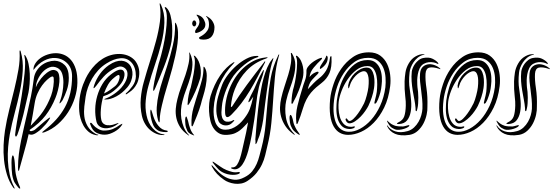

<svg xmlns="http://www.w3.org/2000/svg" viewBox="-23 -786 3224 1119"><path d="M428 -303Q427 -260 413 -215.5Q399 -171 374 -132Q349 -93 314.5 -62.5Q280 -32 238 -16Q225 -11 223 -14Q223 -17 226.5 -19Q230 -21 235 -26Q274 -56 304 -89Q334 -122 355 -160.5Q376 -199 386.5 -244Q397 -289 397 -342Q397 -389 368.5 -417.5Q340 -446 299 -448Q267 -450 233.5 -432.5Q200 -415 172 -378Q171 -397 182 -415Q193 -433 211.5 -446.5Q230 -460 254 -468Q278 -476 303 -476Q327 -476 350 -466.5Q373 -457 391 -436Q409 -415 419 -382.5Q429 -350 428 -303ZM143 -247Q129 -184 113.5 -119.5Q98 -55 78 0Q76 2 73.5 7Q71 12 69 10Q68 10 66 5Q65 3 65 0Q66 -13 69 -33Q72 -53 75.5 -74Q79 -95 83 -115.5Q87 -136 90 -151Q91 -157 95 -178.5Q99 -200 103.5 -229Q108 -258 112.5 -291.5Q117 -325 120 -357Q123 -389 123.5 -415Q124 -441 120 -455Q119 -459 119 -462.5Q119 -466 120 -466Q122 -466 124 -463Q126 -460 127 -458Q138 -440 143.5 -413Q149 -386 150.5 -356Q152 -326 149.5 -297Q147 -268 143 -247ZM179 -184Q173 -146 167.5 -115.5Q162 -85 156 -53Q179 -77 196.5 -96.5Q214 -116 227.5 -136Q241 -156 252.5 -178Q264 -200 275 -229Q284 -254 288 -283Q292 -312 290 -330Q290 -336 286.5 -339Q283 -342 274 -338Q265 -333 251 -320.5Q237 -308 222.5 -288.5Q208 -269 196 -242.5Q184 -216 179 -184ZM186 -277Q190 -290 203 -310Q216 -330 233 -347Q250 -364 269 -373.5Q288 -383 305 -374Q317 -368 321 -349.5Q325 -331 323 -308Q321 -285 314.5 -259.5Q308 -234 300 -215Q277 -158 242.5 -113Q208 -68 150 -29Q149 -24 152.5 -22.5Q156 -21 161.5 -22Q167 -23 173.5 -26Q180 -29 185 -34Q196 -43 209.5 -55Q223 -67 236 -78Q249 -89 258 -95.5Q267 -102 269 -101Q270 -100 267 -94.5Q264 -89 259 -82Q254 -75 249 -68.5Q244 -62 242 -60Q229 -46 218.5 -35.5Q208 -25 193 -15Q181 -6 169.5 -2.5Q158 1 144 -4Q133 46 117.5 100Q102 154 91 196Q88 212 85 210Q83 208 82.5 203Q82 198 82 192Q82 150 87 111Q92 72 100 32.5Q108 -7 117.5 -47.5Q127 -88 137 -132Q148 -180 157.5 -225.5Q167 -271 174 -327Q177 -351 189 -371Q201 -391 218 -404.5Q235 -418 255.5 -425Q276 -432 296 -432Q329 -431 353.5 -407.5Q378 -384 378 -332Q378 -294 366.5 -261Q355 -228 341 -201Q339 -198 332.5 -190Q326 -182 324 -184Q323 -185 325.5 -193Q328 -201 330 -206Q336 -222 341 -249Q346 -276 346.5 -304Q347 -332 339.5 -356Q332 -380 312 -390Q288 -402 265.5 -393.5Q243 -385 225.5 -366Q208 -347 197 -322.5Q186 -298 186 -277ZM98 -485Q113 -432 109.5 -373.5Q106 -315 93 -253.5Q80 -192 63 -129Q46 -66 34 -3Q28 31 24.5 70.5Q21 110 23 151Q25 192 33.5 231.5Q42 271 60 305Q64 313 61.5 313Q59 313 54 307Q30 273 17.5 231.5Q5 190 0.5 146.5Q-4 103 -2 59Q0 15 6 -25Q16 -88 31.5 -149Q47 -210 61 -268Q75 -326 84.5 -380.5Q94 -435 91 -485Q91 -492 93 -492Q94 -493 96 -490Q98 -487 98 -485ZM94 313Q91 314 87 310L83 306Q72 293 63 279Q54 265 48 232Q46 219 45 200Q44 181 44 163Q44 145 46 132Q48 119 52 120Q56 120 59 134Q62 148 63 162Q65 181 65.5 196.5Q66 212 69 228Q73 248 79 267Q85 286 93 303Q94 305 94.5 309Q95 313 94 313Z M733 -408Q741 -398 745.5 -383Q750 -368 749 -350.5Q748 -333 741 -314Q734 -295 719 -277Q690 -243 655.5 -224.5Q621 -206 593 -206Q576 -206 593 -212Q602 -215 614.5 -221.5Q627 -228 641 -237.5Q655 -247 669.5 -260Q684 -273 696 -290Q716 -318 719.5 -344.5Q723 -371 709 -385Q697 -397 681 -398.5Q665 -400 633 -381Q604 -364 581 -339Q558 -314 538 -286Q527 -272 523.5 -272Q520 -272 526 -290Q538 -325 559.5 -355Q581 -385 611 -406Q633 -421 651.5 -427Q670 -433 685.5 -432Q701 -431 713 -424.5Q725 -418 733 -408ZM787 -338Q783 -314 774.5 -297.5Q766 -281 755.5 -269.5Q745 -258 734.5 -251Q724 -244 716 -238Q712 -235 710 -237Q708 -239 713 -244Q731 -259 749.5 -284.5Q768 -310 769 -341Q769 -394 743 -422Q717 -450 678 -446.5Q639 -443 597 -416Q570 -399 549.5 -376.5Q529 -354 514 -328.5Q499 -303 489.5 -276Q480 -249 476 -222Q472 -196 468.5 -166Q465 -136 468.5 -107Q472 -78 487 -51.5Q502 -25 534 -6Q539 -3 544.5 -2Q550 -1 550 0Q550 2 545 2.5Q540 3 534 1Q509 -4 491.5 -19.5Q474 -35 463 -55Q452 -75 446 -97Q440 -119 439 -137Q433 -216 461 -293Q467 -309 476.5 -329Q486 -349 500 -369.5Q514 -390 533 -409.5Q552 -429 576 -444Q599 -458 624 -465Q649 -472 674 -471.5Q699 -471 721 -462.5Q743 -454 760 -437Q775 -421 783.5 -396Q792 -371 787 -338ZM696 -374Q708 -360 699 -330.5Q690 -301 657 -271Q639 -254 622 -243.5Q605 -233 579 -225Q568 -187 565 -150Q562 -113 567 -90Q568 -81 573.5 -72.5Q579 -64 589.5 -59.5Q600 -55 617 -56Q634 -57 659 -67Q666 -70 667.5 -68.5Q669 -67 661 -62Q643 -48 623 -42.5Q603 -37 585.5 -39Q568 -41 555.5 -51Q543 -61 539 -78Q531 -113 532 -151Q533 -189 543.5 -226Q554 -263 573.5 -295.5Q593 -328 622 -351Q676 -394 696 -374ZM686 -55Q679 -45 668.5 -35.5Q658 -26 644.5 -18.5Q631 -11 616.5 -6Q602 -1 587 -1Q561 -1 538.5 -12.5Q516 -24 504 -59Q502 -63 502 -66.5Q502 -70 504 -70Q508 -72 512 -67.5Q516 -63 520 -58Q531 -45 548.5 -35Q566 -25 582 -25Q612 -25 634 -34Q656 -43 676 -58Q681 -61 687.5 -64Q694 -67 686 -55ZM672 -347Q668 -355 643 -334Q620 -316 606.5 -292.5Q593 -269 583 -241Q602 -250 618 -261.5Q634 -273 648 -284Q663 -297 670 -318Q677 -339 672 -347Z M972 -521Q978 -543 980 -574.5Q982 -606 980 -637.5Q978 -669 970.5 -697Q963 -725 948 -740Q942 -746 938.5 -744Q935 -742 940 -734Q950 -716 949.5 -678.5Q949 -641 943 -597Q937 -553 927 -509Q917 -465 907 -432Q902 -418 897 -397Q892 -376 886.5 -354.5Q881 -333 877 -312.5Q873 -292 871 -278Q871 -275 870 -266.5Q869 -258 872 -256Q874 -256 878 -264.5Q882 -273 883 -275Q907 -331 932 -394.5Q957 -458 972 -521ZM949 -277Q954 -295 963 -324Q972 -353 981 -387.5Q990 -422 998.5 -459.5Q1007 -497 1011.5 -532.5Q1016 -568 1014.5 -598Q1013 -628 1004 -647Q1003 -650 1000 -653Q997 -656 997 -648Q999 -584 984 -520Q969 -456 952 -404Q939 -363 925.5 -322Q912 -281 902.5 -240.5Q893 -200 890.5 -161Q888 -122 898 -86Q902 -73 905 -73Q908 -74 908 -86Q908 -104 911.5 -126.5Q915 -149 921 -174Q927 -199 934 -225.5Q941 -252 949 -277ZM930 -3Q895 -7 867.5 -38Q840 -69 831 -114Q822 -157 826.5 -201.5Q831 -246 842 -285Q858 -345 880 -408.5Q902 -472 917.5 -534Q933 -596 935 -653.5Q937 -711 915 -759Q913 -760 912 -763.5Q911 -767 909 -766Q906 -766 908 -759Q916 -713 909 -659.5Q902 -606 886.5 -548.5Q871 -491 851.5 -430Q832 -369 815 -308Q802 -263 797.5 -212.5Q793 -162 804 -111Q810 -85 822.5 -64Q835 -43 852 -28.5Q869 -14 889 -6Q909 2 930 1H933Q934 1 936 0Q936 -3 930 -3ZM900 -53Q882 -74 871 -107Q870 -110 868 -116.5Q866 -123 864 -129.5Q862 -136 860 -141.5Q858 -147 857 -147Q853 -147 853 -134Q853 -121 856 -104Q859 -87 865 -69.5Q871 -52 879 -42Q895 -24 911.5 -20Q928 -16 945 -16Q951 -16 954.5 -19.5Q958 -23 949 -25Q920 -28 900 -53Z M1144 -330Q1147 -343 1147.5 -360Q1148 -377 1145 -395Q1142 -413 1134.5 -429.5Q1127 -446 1115 -458Q1109 -462 1108 -462Q1104 -462 1108 -456Q1114 -443 1112.5 -415.5Q1111 -388 1106 -358.5Q1101 -329 1095.5 -305.5Q1090 -282 1089 -277Q1082 -259 1076.5 -232Q1071 -205 1071 -188Q1070 -186 1070 -180Q1070 -174 1073 -173Q1074 -173 1077 -178Q1080 -183 1082 -185Q1100 -217 1116.5 -255Q1133 -293 1144 -330ZM1148 -179Q1152 -197 1161 -225.5Q1170 -254 1176 -284.5Q1182 -315 1182 -344.5Q1182 -374 1170 -393Q1166 -397 1164 -397Q1162 -397 1163 -393Q1163 -355 1154.5 -322.5Q1146 -290 1136 -259Q1119 -208 1105 -159.5Q1091 -111 1093 -60Q1093 -57 1093.5 -53.5Q1094 -50 1097 -50Q1099 -50 1100 -52Q1101 -54 1103 -58Q1113 -82 1126 -114.5Q1139 -147 1148 -179ZM1077 0Q1058 -20 1048 -44.5Q1038 -69 1034 -94.5Q1030 -120 1032 -146Q1034 -172 1040 -195Q1049 -231 1063 -267Q1077 -303 1087 -338.5Q1097 -374 1098.5 -408.5Q1100 -443 1084 -476Q1081 -481 1080 -481Q1079 -481 1079 -479.5Q1079 -478 1080 -477Q1083 -447 1076 -415Q1069 -383 1058 -349.5Q1047 -316 1033.5 -280.5Q1020 -245 1011 -208Q1004 -181 1001.5 -153Q999 -125 1005 -97.5Q1011 -70 1027 -45Q1043 -20 1073 1Q1075 3 1078 3.5Q1081 4 1077 0ZM1085 -38Q1082 -46 1078.5 -58Q1075 -70 1073 -81Q1071 -85 1068 -96Q1065 -107 1063 -107Q1059 -107 1057.5 -100Q1056 -93 1056 -82.5Q1056 -72 1057.5 -60.5Q1059 -49 1062 -41Q1068 -21 1076.5 -13Q1085 -5 1099 0Q1105 3 1108 3Q1109 3 1108.5 1.5Q1108 0 1107 0Q1100 -8 1094.5 -17Q1089 -26 1085 -38ZM1163 -555Q1158 -555 1147.5 -556.5Q1137 -558 1137 -566Q1137 -569 1146 -573.5Q1155 -578 1166 -586.5Q1177 -595 1186 -608.5Q1195 -622 1195 -643Q1195 -669 1185 -682Q1183 -685 1180 -688.5Q1177 -692 1178 -693Q1180 -693 1182.5 -691.5Q1185 -690 1186 -689Q1206 -678 1216.5 -660.5Q1227 -643 1227 -627Q1227 -595 1212 -575Q1197 -555 1163 -555ZM1126 -595Q1114 -590 1114 -601Q1114 -609 1120 -616.5Q1126 -624 1131.5 -633Q1137 -642 1139 -653.5Q1141 -665 1133 -682Q1131 -687 1126 -693Q1121 -699 1123 -700Q1125 -701 1131.5 -698.5Q1138 -696 1140 -695Q1157 -687 1165.5 -671Q1174 -655 1174 -643Q1174 -624 1158.5 -611.5Q1143 -599 1126 -595ZM1097 -649Q1097 -654 1100 -660.5Q1103 -667 1110 -667Q1115 -667 1118 -660.5Q1121 -654 1121 -649Q1121 -645 1118 -638.5Q1115 -632 1110 -632Q1103 -632 1100 -638Q1097 -644 1097 -649Z M1570 -447Q1568 -448 1565.5 -444Q1563 -440 1561 -438Q1546 -419 1534 -391Q1522 -363 1513.5 -332Q1505 -301 1499.5 -270Q1494 -239 1490 -215Q1485 -181 1481.5 -150.5Q1478 -120 1475 -91Q1472 -62 1470 -32.5Q1468 -3 1465 28Q1466 29 1466 33.5Q1466 38 1466 42.5Q1466 47 1466 50.5Q1466 54 1468 54Q1469 54 1471 50.5Q1473 47 1475 43Q1477 39 1478 35Q1479 31 1479 31Q1490 7 1498 -25Q1506 -57 1511 -89Q1512 -97 1515 -122Q1518 -147 1522 -180Q1526 -213 1531.5 -251.5Q1537 -290 1542.5 -325.5Q1548 -361 1554.5 -390Q1561 -419 1567 -434Q1568 -438 1569 -440Q1570 -442 1570 -444ZM1537 -451Q1537 -452 1530 -452Q1527 -452 1524 -451Q1486 -447 1454 -430.5Q1422 -414 1395.5 -389.5Q1369 -365 1348.5 -334Q1328 -303 1315 -270Q1301 -236 1294 -198Q1287 -160 1289 -127Q1292 -84 1327 -119Q1357 -149 1383.5 -184Q1410 -219 1433.5 -258Q1457 -297 1478 -337.5Q1499 -378 1520 -419Q1524 -427 1523 -427Q1521 -429 1518.5 -427Q1516 -425 1516 -423Q1462 -354 1415.5 -291Q1369 -228 1330 -166Q1325 -161 1323.5 -163Q1322 -165 1323 -170Q1325 -193 1330.5 -217.5Q1336 -242 1346 -267Q1370 -328 1415 -375Q1460 -422 1528 -445Q1537 -449 1537 -451ZM1483 -458Q1482 -460 1478.5 -460Q1475 -460 1472 -460Q1444 -460 1413.5 -444Q1383 -428 1355 -403.5Q1327 -379 1305 -349.5Q1283 -320 1272 -293Q1258 -257 1248.5 -223.5Q1239 -190 1238 -156Q1237 -138 1239.5 -121Q1242 -104 1249 -84Q1253 -72 1262.5 -65Q1272 -58 1282.5 -56Q1293 -54 1304 -56Q1315 -58 1323 -64Q1324 -65 1327.5 -68Q1331 -71 1334.5 -74.5Q1338 -78 1340.5 -81Q1343 -84 1342 -86Q1341 -88 1332.5 -83.5Q1324 -79 1318 -78Q1297 -74 1286.5 -81Q1276 -88 1271.5 -101.5Q1267 -115 1267.5 -131.5Q1268 -148 1270 -164Q1270 -170 1272.5 -185Q1275 -200 1281 -221.5Q1287 -243 1297.5 -269Q1308 -295 1323 -321Q1338 -347 1358.5 -369Q1379 -391 1400 -408Q1421 -425 1440.5 -436Q1460 -447 1474 -451Q1481 -453 1482 -454.5Q1483 -456 1483 -458ZM1604 -469Q1601 -469 1599 -465Q1598 -463 1597 -460Q1567 -398 1555 -332.5Q1543 -267 1537 -199Q1531 -131 1525 -62Q1519 7 1501 76Q1495 98 1489 122Q1483 146 1473 169Q1463 192 1446.5 212.5Q1430 233 1402 247Q1370 264 1343 261.5Q1316 259 1293 247Q1270 235 1251 216.5Q1232 198 1218 183Q1216 181 1214 178.5Q1212 176 1211 177Q1209 178 1210.5 181.5Q1212 185 1213 187Q1236 230 1283 262Q1294 270 1310 276Q1326 282 1344.5 284.5Q1363 287 1382.5 283.5Q1402 280 1420 268Q1453 246 1472.5 221.5Q1492 197 1504 171.5Q1516 146 1522.5 119Q1529 92 1535 66Q1552 -2 1558.5 -69.5Q1565 -137 1569 -203Q1573 -269 1579 -333.5Q1585 -398 1602 -459Q1604 -463 1604 -465ZM1486 -278Q1491 -299 1499.5 -321.5Q1508 -344 1513 -366Q1513 -368 1514.5 -373Q1516 -378 1515 -378Q1513 -379 1509 -373Q1505 -367 1505 -366Q1491 -343 1480 -317.5Q1469 -292 1460 -271Q1458 -266 1451.5 -254Q1445 -242 1438.5 -228.5Q1432 -215 1427.5 -203.5Q1423 -192 1426 -190Q1428 -190 1432 -194.5Q1436 -199 1438 -201Q1441 -206 1445 -211.5Q1449 -217 1453 -222Q1447 -197 1442.5 -180.5Q1438 -164 1433 -151Q1428 -138 1421.5 -126.5Q1415 -115 1404 -100Q1396 -89 1384.5 -76.5Q1373 -64 1358.5 -53.5Q1344 -43 1327 -36.5Q1310 -30 1291 -30Q1267 -30 1253 -42.5Q1239 -55 1232 -73.5Q1225 -92 1223 -113Q1221 -134 1222 -152Q1226 -224 1255.5 -292.5Q1285 -361 1338 -415Q1338 -416 1341 -419Q1344 -422 1344 -423Q1342 -425 1339 -423L1335 -421Q1317 -410 1297.5 -391Q1278 -372 1260.5 -346.5Q1243 -321 1228.5 -290Q1214 -259 1204 -226Q1199 -209 1196.5 -185.5Q1194 -162 1195.5 -136.5Q1197 -111 1202.5 -85.5Q1208 -60 1220.5 -40.5Q1233 -21 1252.5 -9.5Q1272 2 1301 0Q1330 -2 1347.5 -10Q1365 -18 1376 -27Q1390 -38 1401 -50Q1412 -62 1423 -73Q1417 -38 1411.5 -13.5Q1406 11 1401 33Q1394 63 1388 90.5Q1382 118 1375 139Q1368 160 1359 173.5Q1350 187 1338 189Q1324 189 1324 192Q1323 195 1328 197Q1333 199 1338 200Q1353 203 1366.5 195Q1380 187 1390.5 171.5Q1401 156 1409.5 135Q1418 114 1424 92Q1436 46 1444 2.5Q1452 -41 1459 -89Q1466 -136 1470.5 -183Q1475 -230 1486 -278ZM1374 218Q1372 216 1368.5 216.5Q1365 217 1364 217Q1347 220 1330.5 216Q1314 212 1297 205Q1278 197 1262 185.5Q1246 174 1226 161Q1224 159 1220 157Q1216 155 1216 157Q1215 158 1217.5 162Q1220 166 1222 168Q1235 185 1249.5 200Q1264 215 1287 224Q1302 230 1318 232Q1334 234 1347.5 232.5Q1361 231 1369 227Q1377 223 1374 218Z M1742 -333Q1734 -299 1719.5 -261.5Q1705 -224 1687 -192Q1687 -190 1684.5 -185.5Q1682 -181 1678 -181Q1676 -181 1675.5 -187Q1675 -193 1676 -195Q1676 -211 1680 -237.5Q1684 -264 1690 -281Q1692 -287 1696.5 -310Q1701 -333 1704.5 -361.5Q1708 -390 1708.5 -416.5Q1709 -443 1702 -456V-460Q1706 -463 1711 -458Q1724 -447 1731.5 -431Q1739 -415 1742.5 -397.5Q1746 -380 1745.5 -363Q1745 -346 1742 -333ZM1781 -337Q1792 -351 1802 -357Q1812 -363 1822 -367Q1823 -367 1827 -368Q1831 -369 1833 -366Q1835 -363 1832 -359Q1829 -355 1827 -353Q1820 -346 1811.5 -337.5Q1803 -329 1796 -321Q1786 -310 1780 -295.5Q1774 -281 1771 -266Q1788 -284 1803.5 -300Q1819 -316 1837 -330Q1860 -347 1877 -374Q1894 -401 1901 -453Q1903 -458 1906 -459Q1909 -460 1909 -452Q1912 -394 1897 -360Q1882 -326 1852 -303Q1836 -291 1820 -277Q1804 -263 1789.5 -246Q1775 -229 1763 -206Q1751 -183 1742 -153Q1735 -130 1728 -109.5Q1721 -89 1713 -70Q1711 -63 1707 -63Q1704 -64 1704 -73Q1699 -121 1710.5 -168.5Q1722 -216 1738 -267Q1745 -292 1754.5 -317Q1764 -342 1763 -374Q1763 -385 1772 -397Q1781 -409 1794 -419.5Q1807 -430 1821 -437.5Q1835 -445 1845 -448Q1854 -451 1854 -447Q1854 -443 1848 -437Q1827 -418 1805.5 -392Q1784 -366 1781 -337ZM1694 -1Q1693 0 1692.5 -0.5Q1692 -1 1687 -4Q1657 -26 1640 -52Q1623 -78 1615.5 -105.5Q1608 -133 1609 -160.5Q1610 -188 1616 -214Q1624 -249 1635.5 -283.5Q1647 -318 1657 -350.5Q1667 -383 1672 -414.5Q1677 -446 1672 -475Q1672 -477 1675 -478Q1676 -478 1677 -476.5Q1678 -475 1679 -474Q1698 -442 1698 -408.5Q1698 -375 1689 -340.5Q1680 -306 1666.5 -270.5Q1653 -235 1645 -199Q1635 -153 1643.5 -101Q1652 -49 1690 -8Q1692 -5 1694 -4Q1696 -3 1694 -1ZM1724 0Q1722 0 1720 -1L1716 -3Q1702 -12 1691 -22.5Q1680 -33 1672 -53Q1669 -60 1667 -71.5Q1665 -83 1664.5 -93Q1664 -103 1665.5 -110Q1667 -117 1671 -116Q1674 -116 1677.5 -108Q1681 -100 1683 -92Q1685 -81 1687.5 -71Q1690 -61 1694 -53Q1705 -28 1723 -5Q1725 0 1724 0ZM1887 -449Q1887 -428 1875 -412Q1863 -396 1846 -385Q1843 -383 1842 -385.5Q1841 -388 1841 -389Q1841 -395 1846 -403.5Q1851 -412 1857.5 -421.5Q1864 -431 1870 -441Q1876 -451 1878 -459Q1881 -464 1884 -459Q1887 -454 1887 -449Z M2223 -277Q2226 -304 2224 -334Q2222 -364 2211.5 -389.5Q2201 -415 2179.5 -432Q2158 -449 2123 -449Q2076 -449 2041 -423.5Q2006 -398 1981 -360.5Q1956 -323 1942 -280.5Q1928 -238 1924 -203Q1918 -155 1922.5 -120Q1927 -85 1939 -62.5Q1951 -40 1969.5 -29Q1988 -18 2010 -18Q2041 -17 2075.5 -35.5Q2110 -54 2140 -87.5Q2170 -121 2192.5 -169.5Q2215 -218 2223 -277ZM1901 -208Q1905 -248 1921 -296Q1937 -344 1965.5 -385Q1994 -426 2034 -453.5Q2074 -481 2127 -481Q2167 -481 2193 -462Q2219 -443 2233 -413.5Q2247 -384 2251 -349.5Q2255 -315 2251 -284Q2242 -212 2216 -159Q2190 -106 2155 -70.5Q2120 -35 2081 -17.5Q2042 0 2006 0Q1979 0 1957.5 -12Q1936 -24 1921.5 -49.5Q1907 -75 1901.5 -114.5Q1896 -154 1901 -208ZM2013 -67Q2008 -67 2003 -70.5Q1998 -74 1995 -79Q1992 -84 1991 -89Q1990 -94 1995 -96Q1998 -97 2003 -89Q2008 -81 2014 -81Q2024 -81 2037.5 -94Q2051 -107 2063.5 -124.5Q2076 -142 2085.5 -159Q2095 -176 2099 -184Q2103 -192 2107 -204.5Q2111 -217 2114.5 -230Q2118 -243 2120.5 -255.5Q2123 -268 2124 -277Q2129 -322 2122 -346.5Q2115 -371 2099 -371Q2087 -371 2074 -363.5Q2061 -356 2049.5 -344Q2038 -332 2029 -317.5Q2020 -303 2016 -288Q2011 -271 2009 -271Q2006 -271 2006 -288Q2009 -307 2019 -325.5Q2029 -344 2044 -358.5Q2059 -373 2077 -382.5Q2095 -392 2114 -392Q2133 -392 2142.5 -378.5Q2152 -365 2156 -345.5Q2160 -326 2159.5 -305.5Q2159 -285 2157 -273Q2153 -246 2144.5 -220.5Q2136 -195 2124 -169Q2118 -157 2106 -139.5Q2094 -122 2078.5 -106Q2063 -90 2045.5 -78.5Q2028 -67 2013 -67ZM2045 -48Q2046 -42 2035.5 -38Q2025 -34 2014 -34Q1983 -35 1966.5 -54Q1950 -73 1943.5 -99Q1937 -125 1937.5 -153Q1938 -181 1940 -200Q1944 -233 1956 -274Q1968 -315 1990 -351Q2012 -387 2044 -411.5Q2076 -436 2120 -436Q2149 -436 2166.5 -421Q2184 -406 2192.5 -384Q2201 -362 2202.5 -336.5Q2204 -311 2201 -290Q2199 -267 2194 -248Q2189 -229 2180 -206Q2177 -199 2172 -190Q2167 -181 2161 -182Q2158 -183 2159.5 -190Q2161 -197 2163.5 -207.5Q2166 -218 2169 -229.5Q2172 -241 2173 -251Q2175 -268 2175.5 -293.5Q2176 -319 2171.5 -343Q2167 -367 2155 -384Q2143 -401 2119 -401Q2084 -401 2054.5 -378.5Q2025 -356 2003 -323.5Q1981 -291 1967.5 -255.5Q1954 -220 1951 -193Q1949 -177 1950 -153Q1951 -129 1957.5 -105.5Q1964 -82 1979 -65Q1994 -48 2020 -47Q2028 -46 2035.5 -48.5Q2043 -51 2045 -48Z M2377 -369Q2378 -378 2383 -390.5Q2388 -403 2396.5 -414.5Q2405 -426 2417 -435.5Q2429 -445 2444 -448Q2476 -454 2497 -444Q2518 -434 2529 -421Q2533 -415 2532 -414Q2530 -412 2525 -415Q2519 -419 2505.5 -422Q2492 -425 2476.5 -423.5Q2461 -422 2446.5 -414Q2432 -406 2423 -388Q2415 -371 2412 -353Q2409 -335 2408.5 -319.5Q2408 -304 2409 -293Q2410 -282 2410 -278Q2412 -267 2413.5 -250.5Q2415 -234 2415 -217Q2415 -200 2414 -183.5Q2413 -167 2410 -155Q2409 -152 2407.5 -145Q2406 -138 2404 -138Q2399 -138 2399 -145Q2399 -152 2399 -155Q2397 -180 2392 -205.5Q2387 -231 2382.5 -258Q2378 -285 2376 -312.5Q2374 -340 2377 -369ZM2342 -171Q2343 -191 2338.5 -227.5Q2334 -264 2335 -312Q2336 -337 2340 -363.5Q2344 -390 2359 -416Q2375 -444 2399.5 -457.5Q2424 -471 2442 -470Q2445 -470 2448 -470Q2451 -470 2451 -469Q2451 -467 2450 -467.5Q2449 -468 2443 -466Q2425 -461 2411 -449.5Q2397 -438 2387 -423Q2377 -408 2371 -392Q2365 -376 2364 -363Q2358 -308 2365 -267Q2370 -234 2373 -198.5Q2376 -163 2370.5 -133.5Q2365 -104 2349.5 -84.5Q2334 -65 2302 -63Q2299 -63 2294.5 -63.5Q2290 -64 2290 -66Q2290 -68 2299 -73Q2325 -85 2333 -108Q2341 -131 2342 -171ZM2236 -53Q2250 -31 2280.5 -20.5Q2311 -10 2353 -22Q2374 -28 2390 -43Q2406 -58 2416.5 -76.5Q2427 -95 2432.5 -115Q2438 -135 2439 -152Q2440 -180 2437.5 -207Q2435 -234 2431.5 -259.5Q2428 -285 2425.5 -309Q2423 -333 2425 -356Q2427 -381 2439 -394Q2451 -407 2468.5 -410.5Q2486 -414 2505 -408Q2524 -402 2540 -389Q2544 -387 2543 -384Q2543 -382 2541 -383Q2539 -384 2537 -385Q2500 -397 2479.5 -392Q2459 -387 2457 -356Q2455 -320 2462.5 -271.5Q2470 -223 2468 -164Q2469 -144 2463.5 -118Q2458 -92 2445.5 -67.5Q2433 -43 2412.5 -24Q2392 -5 2364 0Q2311 8 2279.5 -6Q2248 -20 2234 -49Q2232 -55 2232 -56H2233Q2233 -56 2236 -53ZM2280 -53Q2299 -48 2326 -49Q2335 -50 2348 -54Q2361 -58 2362 -56Q2365 -52 2356 -46Q2347 -40 2333 -35.5Q2319 -31 2304 -29.5Q2289 -28 2279 -32Q2260 -40 2251.5 -49.5Q2243 -59 2236 -73L2234 -77Q2232 -81 2233 -82Q2234 -83 2236 -82Q2237 -81 2237 -80Q2249 -69 2257.5 -63.5Q2266 -58 2280 -53Z M2861 -277Q2864 -304 2862 -334Q2860 -364 2849.5 -389.5Q2839 -415 2817.5 -432Q2796 -449 2761 -449Q2714 -449 2679 -423.5Q2644 -398 2619 -360.5Q2594 -323 2580 -280.5Q2566 -238 2562 -203Q2556 -155 2560.5 -120Q2565 -85 2577 -62.5Q2589 -40 2607.5 -29Q2626 -18 2648 -18Q2679 -17 2713.5 -35.5Q2748 -54 2778 -87.5Q2808 -121 2830.5 -169.5Q2853 -218 2861 -277ZM2539 -208Q2543 -248 2559 -296Q2575 -344 2603.5 -385Q2632 -426 2672 -453.5Q2712 -481 2765 -481Q2805 -481 2831 -462Q2857 -443 2871 -413.5Q2885 -384 2889 -349.5Q2893 -315 2889 -284Q2880 -212 2854 -159Q2828 -106 2793 -70.5Q2758 -35 2719 -17.5Q2680 0 2644 0Q2617 0 2595.5 -12Q2574 -24 2559.5 -49.5Q2545 -75 2539.5 -114.5Q2534 -154 2539 -208ZM2651 -67Q2646 -67 2641 -70.5Q2636 -74 2633 -79Q2630 -84 2629 -89Q2628 -94 2633 -96Q2636 -97 2641 -89Q2646 -81 2652 -81Q2662 -81 2675.5 -94Q2689 -107 2701.5 -124.5Q2714 -142 2723.5 -159Q2733 -176 2737 -184Q2741 -192 2745 -204.5Q2749 -217 2752.5 -230Q2756 -243 2758.5 -255.5Q2761 -268 2762 -277Q2767 -322 2760 -346.5Q2753 -371 2737 -371Q2725 -371 2712 -363.5Q2699 -356 2687.5 -344Q2676 -332 2667 -317.5Q2658 -303 2654 -288Q2649 -271 2647 -271Q2644 -271 2644 -288Q2647 -307 2657 -325.5Q2667 -344 2682 -358.5Q2697 -373 2715 -382.5Q2733 -392 2752 -392Q2771 -392 2780.5 -378.5Q2790 -365 2794 -345.5Q2798 -326 2797.5 -305.5Q2797 -285 2795 -273Q2791 -246 2782.5 -220.5Q2774 -195 2762 -169Q2756 -157 2744 -139.5Q2732 -122 2716.5 -106Q2701 -90 2683.5 -78.5Q2666 -67 2651 -67ZM2683 -48Q2684 -42 2673.5 -38Q2663 -34 2652 -34Q2621 -35 2604.5 -54Q2588 -73 2581.5 -99Q2575 -125 2575.5 -153Q2576 -181 2578 -200Q2582 -233 2594 -274Q2606 -315 2628 -351Q2650 -387 2682 -411.5Q2714 -436 2758 -436Q2787 -436 2804.5 -421Q2822 -406 2830.5 -384Q2839 -362 2840.5 -336.5Q2842 -311 2839 -290Q2837 -267 2832 -248Q2827 -229 2818 -206Q2815 -199 2810 -190Q2805 -181 2799 -182Q2796 -183 2797.5 -190Q2799 -197 2801.5 -207.5Q2804 -218 2807 -229.5Q2810 -241 2811 -251Q2813 -268 2813.5 -293.5Q2814 -319 2809.5 -343Q2805 -367 2793 -384Q2781 -401 2757 -401Q2722 -401 2692.5 -378.5Q2663 -356 2641 -323.5Q2619 -291 2605.5 -255.5Q2592 -220 2589 -193Q2587 -177 2588 -153Q2589 -129 2595.5 -105.5Q2602 -82 2617 -65Q2632 -48 2658 -47Q2666 -46 2673.5 -48.5Q2681 -51 2683 -48Z M3015 -369Q3016 -378 3021 -390.5Q3026 -403 3034.5 -414.5Q3043 -426 3055 -435.5Q3067 -445 3082 -448Q3114 -454 3135 -444Q3156 -434 3167 -421Q3171 -415 3170 -414Q3168 -412 3163 -415Q3157 -419 3143.5 -422Q3130 -425 3114.5 -423.5Q3099 -422 3084.5 -414Q3070 -406 3061 -388Q3053 -371 3050 -353Q3047 -335 3046.5 -319.5Q3046 -304 3047 -293Q3048 -282 3048 -278Q3050 -267 3051.5 -250.5Q3053 -234 3053 -217Q3053 -200 3052 -183.5Q3051 -167 3048 -155Q3047 -152 3045.5 -145Q3044 -138 3042 -138Q3037 -138 3037 -145Q3037 -152 3037 -155Q3035 -180 3030 -205.5Q3025 -231 3020.5 -258Q3016 -285 3014 -312.5Q3012 -340 3015 -369ZM2980 -171Q2981 -191 2976.5 -227.5Q2972 -264 2973 -312Q2974 -337 2978 -363.5Q2982 -390 2997 -416Q3013 -444 3037.5 -457.5Q3062 -471 3080 -470Q3083 -470 3086 -470Q3089 -470 3089 -469Q3089 -467 3088 -467.5Q3087 -468 3081 -466Q3063 -461 3049 -449.5Q3035 -438 3025 -423Q3015 -408 3009 -392Q3003 -376 3002 -363Q2996 -308 3003 -267Q3008 -234 3011 -198.5Q3014 -163 3008.5 -133.5Q3003 -104 2987.5 -84.5Q2972 -65 2940 -63Q2937 -63 2932.5 -63.5Q2928 -64 2928 -66Q2928 -68 2937 -73Q2963 -85 2971 -108Q2979 -131 2980 -171ZM2874 -53Q2888 -31 2918.5 -20.5Q2949 -10 2991 -22Q3012 -28 3028 -43Q3044 -58 3054.5 -76.5Q3065 -95 3070.5 -115Q3076 -135 3077 -152Q3078 -180 3075.5 -207Q3073 -234 3069.5 -259.5Q3066 -285 3063.5 -309Q3061 -333 3063 -356Q3065 -381 3077 -394Q3089 -407 3106.5 -410.5Q3124 -414 3143 -408Q3162 -402 3178 -389Q3182 -387 3181 -384Q3181 -382 3179 -383Q3177 -384 3175 -385Q3138 -397 3117.5 -392Q3097 -387 3095 -356Q3093 -320 3100.5 -271.5Q3108 -223 3106 -164Q3107 -144 3101.5 -118Q3096 -92 3083.5 -67.5Q3071 -43 3050.5 -24Q3030 -5 3002 0Q2949 8 2917.5 -6Q2886 -20 2872 -49Q2870 -55 2870 -56H2871Q2871 -56 2874 -53ZM2918 -53Q2937 -48 2964 -49Q2973 -50 2986 -54Q2999 -58 3000 -56Q3003 -52 2994 -46Q2985 -40 2971 -35.5Q2957 -31 2942 -29.5Q2927 -28 2917 -32Q2898 -40 2889.5 -49.5Q2881 -59 2874 -73L2872 -77Q2870 -81 2871 -82Q2872 -83 2874 -82Q2875 -81 2875 -80Q2887 -69 2895.5 -63.5Q2904 -58 2918 -53Z"/></svg>

Font: mr_AkronimG
Style: Regular
Weight: 400
Version: Version 1.002 April 14, 2020